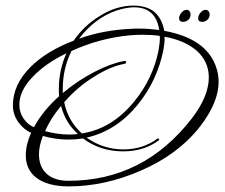

<svg xmlns="http://www.w3.org/2000/svg" viewBox="-20 -639 803 685"><path d="M225 26Q149 26 108 -6Q72 -35 72 -85Q72 -123 91 -165Q63 -178 44.5 -204.5Q26 -231 26 -263Q26 -337 89 -400Q146 -457 243 -494Q280 -548 336 -582Q395 -619 456 -619Q501 -619 529 -598Q558 -574 566 -529Q710 -503 748 -408Q760 -378 760 -347Q760 -274 694 -188Q616 -88 482 -30Q353 26 225 26ZM262 -501Q307 -517 353 -525.5Q399 -534 445 -536Q453 -537 461.5 -537Q470 -537 477 -537Q496 -537 514 -535.5Q532 -534 548 -532Q536 -613 458 -613Q433 -613 397 -602Q318 -575 262 -501ZM272 -163Q379 -179 459 -277Q526 -359 546 -461Q548 -474 549.5 -486.5Q551 -499 550 -511Q536 -513 520.5 -514Q505 -515 489 -515Q478 -515 466.5 -514.5Q455 -514 443 -513Q390 -508 337.5 -494Q285 -480 235 -457Q204 -395 204 -322V-307Q256 -351 318 -383Q347 -398 373 -407.5Q399 -417 421 -421Q430 -423 430 -418Q430 -412 423 -411Q374 -402 317 -366Q256 -329 209 -274Q223 -207 272 -163ZM224 6Q492 6 664 -216Q725 -295 725 -363Q725 -419 682 -458Q639 -495 567 -508Q568 -497 566.5 -485.5Q565 -474 563 -461Q552 -406 529 -357Q506 -308 471 -265Q395 -172 289 -148Q348 -106 421 -106Q489 -106 541 -144L544 -145Q546 -145 548 -143Q548 -140 546 -138Q494 -99 419 -99Q338 -99 276 -145Q263 -143 250.5 -142Q238 -141 224 -141Q178 -141 133 -154Q119 -118 119 -89Q119 -44 146.5 -19Q174 6 224 6ZM101 -185Q133 -244 191 -296Q190 -302 190 -308.5Q190 -315 190 -322Q190 -389 217 -449Q141 -412 97 -365Q49 -316 49 -265Q49 -239 63.5 -217Q78 -195 101 -185ZM228 -159Q236 -159 243.5 -159.5Q251 -160 258 -161Q213 -201 198 -261Q161 -218 141 -171Q186 -159 228 -159ZM701 -561Q687 -561 687 -574Q687 -584 695.5 -594Q704 -604 714 -604Q720 -604 724 -599Q728 -594 728 -587Q728 -576 720 -568.5Q712 -561 701 -561ZM633 -561Q619 -561 619 -574Q619 -584 627.5 -594Q636 -604 646 -604Q652 -604 656 -599Q660 -594 660 -587Q660 -576 652 -568.5Q644 -561 633 -561Z"/></svg>

Font: Passions Conflict
Style: Regular
Weight: 400
Designer: Robert E. Leuschke
Foundry: Robert E. Leuschke
Version: Version 1.010; ttfautohint (v1.8.3)